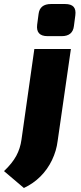

<svg xmlns="http://www.w3.org/2000/svg" viewBox="-84 -741 401 956"><path d="M269 -497 203 -39Q197 10 175 56Q153 102 117.5 137.5Q82 173 35 195L-64 111Q-23 72 -3 35Q17 -2 23 -46L87 -497ZM240 -721Q270 -721 282.5 -707Q295 -693 291 -664L284 -611Q278 -561 223 -561H153Q94 -561 101 -618L108 -671Q114 -721 170 -721Z"/></svg>

Font: Exo 2 ExtraBold
Style: Italic
Weight: 800
Italic angle: -8°
Designer: Natanael Gama
Foundry: Natanael Gama
Version: Version 2.010